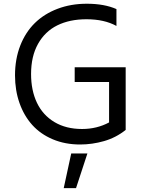

<svg xmlns="http://www.w3.org/2000/svg" viewBox="-20 -757 764 1019"><path d="M376.4 -399.9H647V-67.5Q595.5 -26.3 532.3 -8.2Q469.1 9.9 405.5 9.9Q325.6 9.9 260.3 -17.6Q195 -45.1 151.1 -93.9Q107.2 -142.8 83.5 -210.2Q59.7 -277.7 59.7 -357.2Q59.7 -443.5 87.4 -514.7Q115.1 -585.9 165 -634.8Q214.8 -683.6 285.7 -710.4Q356.5 -737.2 441.1 -737.2Q533.4 -737.2 598 -708.8V-619.3Q533.4 -654.8 438.9 -654.8Q349.8 -654.8 284.3 -622.5Q218.8 -590.2 181.8 -524.1Q144.9 -458.1 144.9 -364.3Q144.9 -277 176.1 -211.5Q207.4 -146 268.8 -109.2Q330.3 -72.4 415.5 -72.4Q494 -72.4 558.9 -107.2V-321.7H376.4ZM318.2 241.5 358 57.5H443.9L383.5 241.5Z"/></svg>

Font: TID UI
Style: Regular
Weight: 400
Designer: The TID Project Authors
Foundry: Bakken & Bæck
Version: Version 1.001;hotconv 1.0.109;makeotfexe 2.5.65596